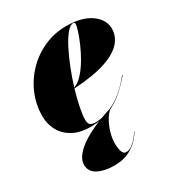

<svg xmlns="http://www.w3.org/2000/svg" viewBox="-166 -584 864 925"><g transform="rotate(-30 266.0 -121.0)"><path d="M367 135.5Q359.5 149.5 340 171.5Q320.5 193.5 286.5 211Q252.5 228.5 202 228.5Q148.5 228.5 112.8 209.8Q77 191 77 153.5Q77 123.5 100.8 96.8Q124.5 70 162 47.5Q199.5 25 242.2 7.8Q285 -9.5 323 -21L324 -19.5Q308.5 -9 293 16.2Q277.5 41.5 267.2 73.8Q257 106 257 137.5Q257 165 263.2 183Q269.5 201 284 201Q301.5 201 318 188.8Q334.5 176.5 347.2 160.5Q360 144.5 365.5 134ZM190 -32.5Q190 -11.5 199.5 -4.2Q209 3 229 3Q277 3 336.5 -28.2Q396 -59.5 452.5 -131L454.5 -129.5Q427.5 -97 392 -64.8Q356.5 -32.5 309.2 -11.2Q262 10 198.5 10Q138 10 98.5 -12.2Q59 -34.5 39.5 -71Q20 -107.5 20 -150Q20 -215.5 45 -273.5Q70 -331.5 113.8 -375.8Q157.5 -420 214.5 -445Q271.5 -470 335.5 -470Q423.5 -470 472.5 -434.8Q521.5 -399.5 521.5 -349Q521.5 -307.5 491.8 -273.8Q462 -240 396 -218Q330 -196 221 -189.5Q207 -142 198.5 -100.2Q190 -58.5 190 -32.5ZM373 -465.5Q356 -465.5 336 -441.5Q316 -417.5 295.5 -377.8Q275 -338 256 -290Q237 -242 222.5 -194Q248.5 -203.5 272 -229.8Q295.5 -256 315.5 -290.2Q335.5 -324.5 350.2 -358.8Q365 -393 373.2 -419.2Q381.5 -445.5 381.5 -455Q381.5 -465.5 373 -465.5Z"/></g></svg>

Font: Bodoni* 72pt Fatface
Style: Italic
Weight: 900
Italic angle: -13°
Version: Version 2.3